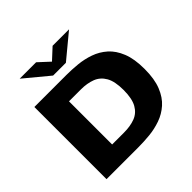

<svg xmlns="http://www.w3.org/2000/svg" viewBox="-221 -1113 1317 1317"><g transform="rotate(-45 437.5 -454.0)"><path d="M85.5 0V-700H396.5Q448 -700 504.2 -694.5Q560.5 -689 614 -670.2Q667.5 -651.5 710.5 -613.5Q753.5 -575.5 779.2 -511.5Q805 -447.5 805 -350Q805 -252.5 779.2 -188.5Q753.5 -124.5 710.5 -86.5Q667.5 -48.5 614 -29.8Q560.5 -11 504.2 -5.5Q448 0 396.5 0ZM281 -141H396.5Q458 -141 504 -158.5Q550 -176 575.5 -221.2Q601 -266.5 601 -350Q601 -433.5 575 -478.8Q549 -524 502.8 -541.8Q456.5 -559.5 396.5 -559.5H281ZM151.5 -908.5H311L391 -834.5L471 -908.5H630.5L453 -761.5H329Z"/></g></svg>

Font: Trispace SemiExpanded ExtraBold
Style: Regular
Weight: 800
Width: 6
Designer: Tyler Finck
Foundry: Etcetera Type Company
Version: Version 1.210; ttfautohint (v1.8.3)